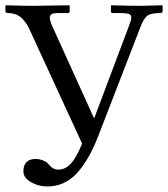

<svg xmlns="http://www.w3.org/2000/svg" viewBox="-20 -666 621 709"><path d="M195.3 -39.6Q220.2 -39.6 240.7 -60.8Q261.2 -82 283.2 -135.7L88.4 -558.6Q83.5 -569.3 78.6 -576.9Q73.7 -584.5 64.2 -595.2Q54.7 -606 40.8 -611.8Q26.9 -617.7 9.8 -617.7Q0 -617.7 0 -625.5V-644.5L1.5 -646.5Q64 -644.5 105 -644.5L235.4 -646.5L237.3 -644.5V-626Q237.3 -617.7 230.5 -617.7H192.4Q164.1 -617.7 164.1 -602.1Q164.1 -590.8 170.4 -575.2L327.6 -228.5L458 -575.2Q464.8 -591.8 464.8 -601.1Q464.8 -611.3 455.8 -614.5Q446.8 -617.7 425.3 -617.7H395.5Q389.6 -617.7 389.6 -625.5V-644.5L391.1 -646.5Q456.5 -644.5 499 -644.5L579.1 -646.5L580.6 -644.5V-626Q580.6 -617.7 570.3 -617.7Q536.6 -617.7 523.7 -607.7Q510.7 -597.7 498.5 -565.9L341.8 -161.1Q307.1 -72.3 262.5 -24.9Q217.8 22.5 154.3 22.5Q121.1 22.5 93.8 6.3Q66.4 -9.8 66.4 -33.2Q66.4 -79.1 112.8 -79.1Q124.5 -79.1 138.4 -73.7Q152.3 -68.4 158.7 -60.1Q174.8 -39.6 195.3 -39.6Z"/></svg>

Font: Libertinage
Style: l
Weight: 400
Designer: OSP
Foundry: OSP
Version: Version 1.0; 2008; OFL relea